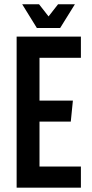

<svg xmlns="http://www.w3.org/2000/svg" viewBox="-20 -870 428 890"><path d="M258.8 -740.2H150.9L83 -850.1H161.1L205.1 -793.9L249 -850.1H327.1ZM355 -602.1H163.1V-403.8H317.9L308.1 -306.2H163.1V-98.1H355V0H57.1V-700.2H355Z"/></svg>

Font: BaseOne
Style: Regular
Weight: 400
Designer: Domenico Catapano
Foundry: Design by Basse
Version: Version 1.000;PS 001.001;hotconv 1.0.56